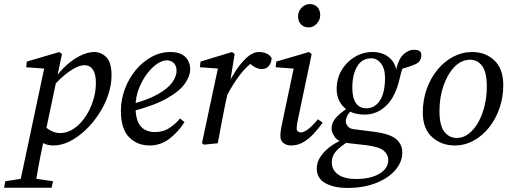

<svg xmlns="http://www.w3.org/2000/svg" viewBox="-72 -705 2506 945"><path d="M21 219 148 -380 167 -366 57 -374 60 -402 220 -449 233 -439 148 -35 144 -19Q126 66 116.5 119Q107 172 99 219ZM97 -39 136 -95Q159 -71 181 -60.5Q203 -50 223 -50Q258 -50 288 -69.5Q318 -89 341 -120Q368 -156 384 -203Q400 -250 400 -297Q400 -341 385 -362.5Q370 -384 344 -384Q313 -384 270 -354Q227 -324 180 -270L171 -276Q200 -329 238.5 -368Q277 -407 317.5 -428Q358 -449 391 -449Q426 -449 451.5 -423.5Q477 -398 477 -334Q477 -287 460.5 -238Q444 -189 415 -144.5Q386 -100 349 -65Q312 -30 271.5 -9.5Q231 11 191 11Q163 11 141.5 0Q120 -11 97 -39ZM-52 219 -46 187 58 171H79L189 187L182 219Z M665 11Q603 11 563 -30Q523 -71 523 -159Q523 -215 542.5 -267Q562 -319 596 -360Q630 -401 674 -425Q718 -449 767 -449Q814 -449 839 -426Q864 -403 864 -362Q864 -331 838 -293.5Q812 -256 748 -220Q684 -184 570 -155L567 -190Q653 -212 703.5 -240.5Q754 -269 775.5 -299Q797 -329 797 -355Q797 -381 783.5 -394.5Q770 -408 748 -408Q726 -408 699.5 -389.5Q673 -371 649.5 -339Q626 -307 610.5 -266Q595 -225 595 -180Q595 -113 620 -84Q645 -55 690 -55Q733 -55 764 -76.5Q795 -98 814 -122L836 -104Q807 -57 763 -23Q719 11 665 11Z M1043 -231 1042 -276Q1063 -318 1089 -357.5Q1115 -397 1144 -423Q1173 -449 1202 -449Q1222 -449 1239 -442Q1256 -435 1265 -419Q1264 -396 1251.5 -380.5Q1239 -365 1215 -365Q1200 -365 1182 -375Q1164 -385 1148 -401L1137 -412L1183 -409Q1140 -378 1106.5 -333.5Q1073 -289 1043 -231ZM922 0 1003 -380 1023 -366 912 -374 915 -402 1070 -449 1083 -439 1060 -299 1057 -282 1037 -194Q1027 -145 1018 -97Q1009 -49 1000 0L932 7Z M1308 -36Q1308 -47 1310 -62.5Q1312 -78 1318 -105L1376 -380L1392 -366L1285 -374L1288 -402L1449 -449L1462 -439L1396 -125Q1388 -88 1388 -73Q1388 -63 1394.5 -58Q1401 -53 1408 -53Q1439 -53 1493 -118L1516 -101Q1496 -73 1472.5 -47.5Q1449 -22 1421.5 -5.5Q1394 11 1360 11Q1339 11 1323.5 -0.5Q1308 -12 1308 -36ZM1447 -570Q1425 -570 1410 -584.5Q1395 -599 1395 -625Q1395 -649 1412.5 -667Q1430 -685 1452 -685Q1475 -685 1489.5 -670.5Q1504 -656 1504 -630Q1504 -607 1487 -588.5Q1470 -570 1447 -570Z M1560 -72Q1560 -104 1586.5 -131Q1613 -158 1659 -186L1671 -176Q1643 -148 1636.5 -134Q1630 -120 1630 -108Q1630 -96 1640 -83Q1650 -70 1678 -68L1773 -56Q1847 -46 1877.5 -20.5Q1908 5 1908 45Q1908 93 1873 133Q1838 173 1777 196.5Q1716 220 1638 220Q1572 220 1529.5 196.5Q1487 173 1487 124Q1487 92 1507.5 63Q1528 34 1560.5 11.5Q1593 -11 1630 -23L1648 -12Q1605 14 1583 38Q1561 62 1561 93Q1561 132 1592.5 154Q1624 176 1680 176Q1752 176 1795.5 150Q1839 124 1839 82Q1839 56 1816.5 36.5Q1794 17 1726 9L1646 0Q1595 -5 1577.5 -28.5Q1560 -52 1560 -72ZM1732 -172Q1774 -173 1798.5 -211Q1823 -249 1823 -322Q1823 -367 1803 -393Q1783 -419 1754 -418Q1708 -417 1685 -376.5Q1662 -336 1662 -273Q1662 -224 1679.5 -198Q1697 -172 1732 -172ZM1585 -267Q1585 -318 1609 -359Q1633 -400 1673.5 -424.5Q1714 -449 1762 -449Q1812 -449 1844.5 -421Q1877 -393 1881 -345L1874 -344Q1886 -410 1911.5 -435Q1937 -460 1965 -460Q1983 -460 1993 -454Q1997 -450 1999.5 -445.5Q2002 -441 2002 -435Q2002 -403 1974.5 -390Q1947 -377 1896 -363L1917 -389Q1910 -373 1904.5 -355Q1899 -337 1894 -314Q1873 -226 1827.5 -183.5Q1782 -141 1723 -141Q1658 -141 1621.5 -176.5Q1585 -212 1585 -267Z M2166 11Q2101 11 2055 -30Q2009 -71 2009 -151Q2009 -213 2028 -266.5Q2047 -320 2081 -361.5Q2115 -403 2159 -426Q2203 -449 2252 -449Q2318 -449 2361.5 -407.5Q2405 -366 2405 -286Q2405 -226 2386.5 -172.5Q2368 -119 2335 -77.5Q2302 -36 2258.5 -12.5Q2215 11 2166 11ZM2176 -26Q2209 -26 2236 -47.5Q2263 -69 2283 -105Q2303 -141 2313.5 -186Q2324 -231 2324 -277Q2324 -350 2301 -380.5Q2278 -411 2242 -411Q2199 -411 2165 -376Q2131 -341 2111 -283.5Q2091 -226 2091 -158Q2091 -87 2115 -56.5Q2139 -26 2176 -26Z"/></svg>

Font: Lisu Bosa
Style: Italic
Weight: 400
Italic angle: -19°
Designer: David Morse, Annie Olsen, Victor Gaultney, Frank Grießhammer (Latin)
Foundry: SIL International
Version: Version 2.000